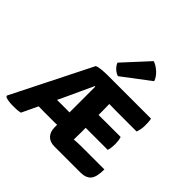

<svg xmlns="http://www.w3.org/2000/svg" viewBox="-202 -1009 1204 1204"><g transform="rotate(45 400.0 -406.5)"><path d="M238 -106Q228 -106 214.2 -106.5Q200.5 -107 191.5 -107L140.5 0Q123.5 4 108 4.8Q92.5 5.5 74.5 5.5Q55.5 5.5 38.5 3.2Q21.5 1 7.5 -4.5L2.5 -13.5L266 -538.5Q282 -546 309.8 -548.2Q337.5 -550.5 359.5 -550.5H744Q747.5 -534 748 -519Q748.5 -504 748.5 -491Q748.5 -478.5 745.8 -462.2Q743 -446 737 -429.5H555Q533 -429.5 494 -430.5Q494 -415 494.5 -403Q495 -391 495 -375.5V-334Q512.5 -334 529 -334.2Q545.5 -334.5 555 -334.5H690.5Q695 -321.5 696.8 -305.8Q698.5 -290 698.5 -278.5Q698.5 -265.5 696.8 -249.2Q695 -233 690.5 -220H555Q545.5 -220 529 -220Q512.5 -220 495 -220V-176.5Q495 -159 494.5 -146.2Q494 -133.5 494 -116.5V-115.5Q510.5 -116.5 524.2 -117.5Q538 -118.5 560 -118.5H762.5Q762.5 -50.5 740.2 -24.5Q718 1.5 669 1.5H439Q399 1.5 377 -21.5Q355 -44.5 355 -84V-106.5Q347.5 -106.5 339.5 -106.2Q331.5 -106 324 -106ZM274 -280 244 -216.5Q253 -216.5 262.5 -216.8Q272 -217 280.5 -217H322.5Q330 -217 338.5 -216.8Q347 -216.5 355 -216.5V-445.5L354.5 -445H350Q331 -403.5 310.2 -358.5Q289.5 -313.5 274 -280ZM501 -817.5Q528 -809 555.5 -784Q583 -759 592 -730.5L409 -592Q390 -597.5 372.5 -613.5Q355 -629.5 347 -650Z"/></g></svg>

Font: Signika Negative SC
Style: Bold
Weight: 700
Designer: Anna Giedryś
Foundry: Anna Giedryś
Version: Version 2.000; ttfautohint (v1.8.3) -l 8 -r 50 -G 200 -x 9 -